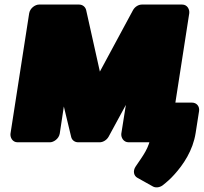

<svg xmlns="http://www.w3.org/2000/svg" viewBox="-20 -586 893 842"><path d="M418 -272 358 -541C355 -555 343 -566 327 -566H151C135 -566 112 -551 108 -528L26 0C24 16 34 38 57 38H199C215 38 238 23 242 0L260 -119L292 14C295 28 307 38 323 38H417C432 38 448 28 456 14L532 -126L512 0C510 16 521 38 544 38H685C701 38 724 23 728 0L810 -528C812 -544 802 -566 779 -566H602C587 -566 571 -556 563 -541ZM575 144C562 163 566 185 583 194L651 232C662 238 679 237 693 227C711 213 728 198 744 180C784 136 826 74 838 -3L853 -99C856 -120 842 -136 822 -136H702C686 -136 663 -122 659 -99L643 4C634 64 608 95 575 144Z"/></svg>

Font: Asimov Print
Style: EIt
Weight: 500
Designer: Google
Version: Version 2.000980; 2014